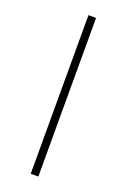

<svg xmlns="http://www.w3.org/2000/svg" viewBox="-132 -705 495 751"><g transform="rotate(20 116.0 -330.0)"><path d="M100.1 0V-660.2H131.8V0Z"/></g></svg>

Font: Source Sans 3 ExtraLight
Style: Regular
Weight: 200
Designer: Paul D. Hunt
Foundry: Adobe
Version: Version 3.052;hotconv 1.1.0;makeotfexe 2.6.0